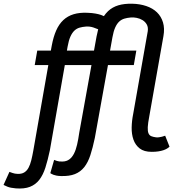

<svg xmlns="http://www.w3.org/2000/svg" viewBox="-80 -829 956 1059"><path d="M516 -767.5Q540 -790 573 -799.8Q606 -809.5 649.5 -808.5Q692 -807.5 727.2 -795.5Q762.5 -783.5 785.8 -761Q809 -738.5 819 -705.5Q829 -672.5 821.5 -630L743.5 -188Q736 -149.5 735 -127.5Q734 -105.5 739 -93.8Q744 -82 754.5 -77.8Q765 -73.5 780.5 -71.5Q788 -70.5 797 -71.8Q806 -73 813.5 -75Q822.5 -77 831 -80.5L855 -20Q849.5 -14.5 841.2 -9.5Q833 -4.5 821.2 -0.5Q809.5 3.5 793.5 6Q777.5 8.5 756.5 8.5Q714.5 8.5 690.5 -10.2Q666.5 -29 656 -59Q645.5 -89 646.2 -126Q647 -163 654.5 -200L735 -657Q738 -679 729.5 -694Q721 -709 706.2 -718Q691.5 -727 673.8 -730.5Q656 -734 641 -732.5Q622 -731 606 -726.2Q590 -721.5 577.5 -710Q565 -698.5 555.5 -677.5Q546 -656.5 540 -622.5L527 -550H672L658 -470H515.5L443 -68Q431.5 -13.5 418.5 26.5Q405.5 66.5 384.8 92.8Q364 119 333.2 131.2Q302.5 143.5 255.5 142Q241 141.5 231.2 139.5Q221.5 137.5 214.8 135Q208 132.5 204 130Q200 127.5 197.5 126L218.5 53Q224 55 234.5 58.8Q245 62.5 264.5 62Q287 61.5 302.2 50.2Q317.5 39 328 18.5Q338.5 -2 345.2 -31.2Q352 -60.5 357 -96.5L424.5 -470H277.5L195 0Q183.5 54.5 170.5 95.2Q157.5 136 136.8 162.8Q116 189.5 85 201.5Q54 213.5 7.5 210Q-22.5 207.5 -38.8 200.8Q-55 194 -60.5 191L-28 119Q-22.5 121 -10.5 125.2Q1.5 129.5 16.5 130Q39 131 53.5 122.2Q68 113.5 77.2 96.5Q86.5 79.5 92.5 55.2Q98.5 31 104 0L186.5 -470H111.5L125.5 -550H200.5L205.5 -577.5Q214.5 -626 230 -661Q245.5 -696 269.2 -718.2Q293 -740.5 326 -750.5Q359 -760.5 402.5 -758.5Q428.5 -757.5 446.5 -754.2Q464.5 -751 477.5 -746.5Q486 -743.5 493 -740Q503.5 -755.5 516 -767.5ZM438.5 -550 452.5 -627.5Q456.5 -649 461.5 -667.5Q449 -673 435 -677.5Q415 -684 394 -682.5Q375 -681 359 -676.5Q343 -672 330.5 -660.2Q318 -648.5 308.5 -627.5Q299 -606.5 293 -572.5L289 -550Z"/></svg>

Font: B612
Style: Italic
Weight: 400
Italic angle: -10°
Designer: Nicolas Chauveau, Thomas Paillot, Jonathan Favre-Lamarine, Jean-Luc Vinot
Foundry: AIRBUS
Version: Version 1.008